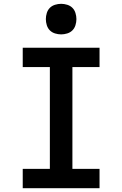

<svg xmlns="http://www.w3.org/2000/svg" viewBox="-20 -985 640 1005"><path d="M99 0V-101H241V-634H99V-735H501V-634H359V-101H501V0ZM300 -805Q284 -805 268 -810Q252 -815 241 -826Q230 -837 225 -853Q220 -869 220 -885Q220 -901 225 -917Q230 -933 241 -944Q252 -955 268 -960Q284 -965 300 -965Q316 -965 332 -960Q348 -955 359 -944Q370 -933 375 -917Q380 -901 380 -885Q380 -869 375 -853Q370 -837 359 -826Q348 -815 332 -810Q316 -805 300 -805Z"/></svg>

Font: Iosevka Plex Etoile
Style: Bold
Weight: 700
Designer: Belleve Invis
Foundry: Belleve Invis
Version: Version 25.1.1; ttfautohint (v1.8.4)